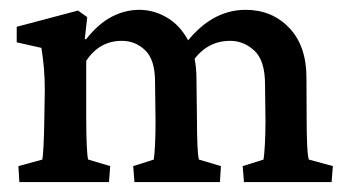

<svg xmlns="http://www.w3.org/2000/svg" viewBox="-20 -367 705 387"><path d="M19 0 17.1 -32.2 65.4 -45.4Q66.4 -50.8 67.6 -70.8Q68.8 -90.8 69.3 -125.5L70.3 -185.5Q70.3 -209.5 68.4 -231Q66.4 -252.4 63.5 -270.5L13.7 -281.7V-313L137.2 -345.7L155.8 -332.5L150.9 -288.6L153.3 -287.6Q177.7 -318.8 204.8 -333Q231.9 -347.2 260.7 -347.2Q289.6 -347.2 315.9 -332Q342.3 -316.9 359.1 -285.9Q376 -254.9 376 -207.5L377 -125.5Q377 -98.1 377.9 -75.4Q378.9 -52.7 380.9 -45.4L425.3 -32.2L423.3 0H251L248.5 -32.2L290 -45.4Q291.5 -55.2 292.5 -75.9Q293.5 -96.7 293.5 -122.6L292.5 -202.1Q292.5 -246.6 272.7 -265.6Q252.9 -284.7 225.6 -284.7Q180.7 -284.7 153.8 -244.6V-128.4Q153.8 -98.1 154.8 -75Q155.8 -51.8 157.7 -45.4L202.1 -32.2L199.7 0ZM471.7 0 469.2 -32.2 511.2 -45.4Q512.7 -55.2 513.9 -75.9Q515.1 -96.7 515.1 -122.6L514.2 -196.8Q514.2 -245.1 492.7 -264.9Q471.2 -284.7 444.3 -284.7Q396.5 -284.7 368.2 -242.7L348.6 -272Q402.8 -347.2 475.1 -347.2Q528.3 -347.2 563 -310.8Q597.7 -274.4 597.7 -210L598.1 -125.5Q598.1 -98.1 599.1 -75.4Q600.1 -52.7 602.5 -45.4L650.9 -32.2L648.4 0Z"/></svg>

Font: Lateef Medium
Style: Regular
Weight: 500
Designer: SIL International
Foundry: SIL International
Version: Version 4.200